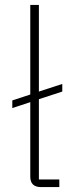

<svg xmlns="http://www.w3.org/2000/svg" viewBox="-20 -760 301 780"><path d="M221 -31H138V-357L233 -388V-419L138 -388V-740H103V-376L30 -352V-321L103 -345V-42C103 -15 117 0 146 0H221Z"/></svg>

Font: IBM Plex Thai Looped ExtraLight
Style: Regular
Weight: 200
Designer: Mike Abbink, Paul van der Laan, Pieter van Rosmalen, Ben Mitchell, Mark Frömberg
Foundry: Bold Monday
Version: Version 1.0